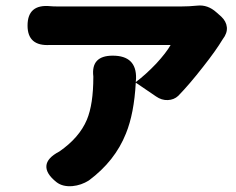

<svg xmlns="http://www.w3.org/2000/svg" viewBox="-20 -586 841 683"><path d="M181 62Q143 32 145 4Q147 -24 191 -47Q262 -96 289 -160Q312 -215 312 -312Q312 -313 312 -314Q303 -388 381 -388Q466 -388 464 -307Q464 -305 463.5 -300.5Q463 -296 463 -294Q499 -321 536 -360Q571 -398 587 -426H187Q173 -426 158 -426Q78 -421 78 -495Q78 -572 159 -564Q169 -563 187 -563H405H624Q652 -563 682 -566Q719 -570 750 -542L767 -527Q785 -510 787 -489Q789 -468 772 -446Q748 -406 703 -349Q654 -286 614 -245Q599 -231 577 -230Q555 -229 535 -243L463 -292Q457 -182 428 -111Q389 -13 296 56Q269 73 238 76Q203 79 181 62Z"/></svg>

Font: GenSenRounded TW H
Style: Regular
Weight: 900
Version: Version 1.501;PS 1;hotconv 16.6.51;makeotf.lib2.5.65220